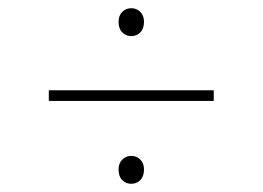

<svg xmlns="http://www.w3.org/2000/svg" viewBox="-20 -563 640 468"><path d="M300 -475Q287 -475 278 -484Q269 -493 269 -510Q269 -525 278 -534Q287 -543 300 -543Q313 -543 322 -534Q331 -525 331 -510Q331 -493 322 -484Q313 -475 300 -475ZM300 -115Q287 -115 278 -124Q269 -133 269 -150Q269 -165 278 -174Q287 -183 300 -183Q313 -183 322 -174Q331 -165 331 -150Q331 -133 322 -124Q313 -115 300 -115ZM99 -317V-343H501V-317Z"/></svg>

Font: Source Code Pro ExtraLight
Style: Italic
Weight: 200
Italic angle: -11°
Monospace: yes
Designer: Paul D. Hunt, Teo Tuominen
Foundry: Adobe Systems Incorporated
Version: Version 1.050;PS 1.000;hotconv 16.6.51;makeotf.lib2.5.65220